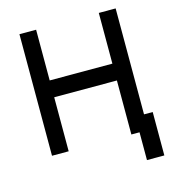

<svg xmlns="http://www.w3.org/2000/svg" viewBox="-123 -804 974 1068"><g transform="rotate(-15 363.5 -270.0)"><path d="M87 0H183V-311H544V0H641V-700H544V-408H183V-700H87ZM591 160H691V-90H591Z"/></g></svg>

Font: Unageo
Style: Medium
Weight: 500
Designer: Richard Sepsi
Foundry: Richard Sepsi
Version: Version 2.000